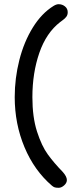

<svg xmlns="http://www.w3.org/2000/svg" viewBox="-20 -766 392 913"><path d="M227 117Q143 45 96.5 -66Q50 -177 50 -304Q50 -394 72 -480.5Q94 -567 136 -635Q178 -703 235 -738Q248 -746 259 -746Q276 -746 289 -735.5Q302 -725 302 -708Q302 -695 295.5 -686.5Q289 -678 280 -671.5Q271 -665 266 -661Q200 -610 167 -514.5Q134 -419 134 -304Q134 -209 156 -140.5Q178 -72 207.5 -31.5Q237 9 277 50Q298 73 298 90Q298 104 285 115.5Q272 127 259 127Q247 127 240.5 125Q234 123 227 117Z"/></svg>

Font: Mali Medium
Style: Regular
Weight: 500
Version: Version 1.000; ttfautohint (v1.6)